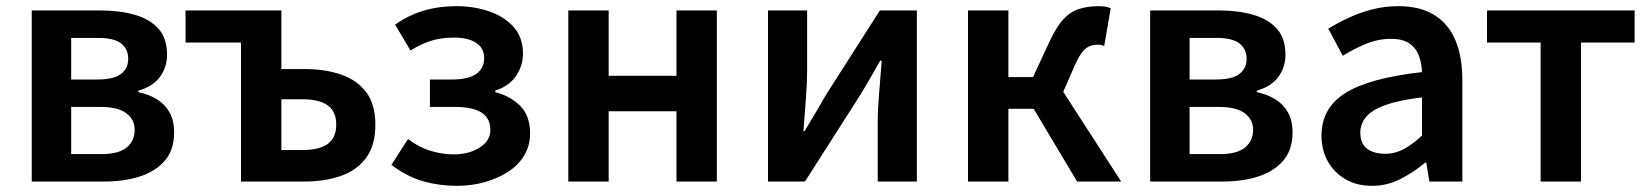

<svg xmlns="http://www.w3.org/2000/svg" viewBox="-20 -589 5354 623"><path d="M83 0V-555H307Q369 -555 417.5 -541Q466 -527 494 -496Q522 -465 522 -411Q522 -371 499 -339.5Q476 -308 429 -295V-290Q463 -283 489 -267Q515 -251 530 -224.5Q545 -198 545 -159Q545 -103 515 -68Q485 -33 434 -16.5Q383 0 319 0ZM211 -331H295Q349 -331 372.5 -349Q396 -367 396 -398Q396 -430 373 -448Q350 -466 298 -466H211ZM211 -89H310Q365 -89 391 -110.5Q417 -132 417 -168Q417 -201 390 -221.5Q363 -242 306 -242H211Z M762 0V-451H582V-555H893V-365H968Q1035 -365 1087 -347Q1139 -329 1168.5 -289.5Q1198 -250 1198 -184Q1198 -118 1168.5 -77.5Q1139 -37 1087 -18.5Q1035 0 968 0ZM893 -102H959Q1016 -102 1043.5 -122Q1071 -142 1071 -185Q1071 -227 1043.5 -247Q1016 -267 959 -267H893Z M1463 14Q1406 14 1354 -0.5Q1302 -15 1250 -54L1304 -138Q1339 -111 1377.5 -99.5Q1416 -88 1451 -88Q1485 -88 1512 -98Q1539 -108 1555 -125.5Q1571 -143 1571 -168Q1571 -206 1542 -224Q1513 -242 1458 -242H1375V-331H1447Q1499 -331 1525 -349Q1551 -367 1551 -400Q1551 -433 1525 -450Q1499 -467 1453 -467Q1411 -467 1378 -456.5Q1345 -446 1312 -425L1262 -509Q1304 -539 1353.5 -554Q1403 -569 1461 -569Q1518 -569 1567.5 -552Q1617 -535 1647 -501Q1677 -467 1677 -414Q1677 -377 1655 -343.5Q1633 -310 1587 -295V-290Q1637 -277 1668.5 -245Q1700 -213 1700 -156Q1700 -116 1680.5 -84Q1661 -52 1627 -30.5Q1593 -9 1551 2.5Q1509 14 1463 14Z M1824 0V-555H1955V-343H2175V-555H2306V0H2175V-228H1955V0Z M2472 0V-555H2599V-364Q2599 -322 2595 -269Q2591 -216 2587 -164H2591Q2606 -189 2626 -222.5Q2646 -256 2660 -281L2835 -555H2955V0H2828V-191Q2828 -233 2832.5 -286Q2837 -339 2841 -392H2836Q2822 -367 2802 -332.5Q2782 -298 2767 -274L2592 0Z M3121 0V-555H3252V-339H3332L3384 -451Q3407 -501 3430 -526Q3453 -551 3481.5 -560Q3510 -569 3545 -569Q3556 -569 3566 -567.5Q3576 -566 3584 -562L3563 -440Q3558 -442 3553.5 -443Q3549 -444 3543 -444Q3529 -444 3516.5 -439.5Q3504 -435 3492.5 -421Q3481 -407 3468 -378L3430 -291L3618 0H3475L3334 -236H3252V0Z M3712 0V-555H3936Q3998 -555 4046.5 -541Q4095 -527 4123 -496Q4151 -465 4151 -411Q4151 -371 4128 -339.5Q4105 -308 4058 -295V-290Q4092 -283 4118 -267Q4144 -251 4159 -224.5Q4174 -198 4174 -159Q4174 -103 4144 -68Q4114 -33 4063 -16.5Q4012 0 3948 0ZM3840 -331H3924Q3978 -331 4001.5 -349Q4025 -367 4025 -398Q4025 -430 4002 -448Q3979 -466 3927 -466H3840ZM3840 -89H3939Q3994 -89 4020 -110.5Q4046 -132 4046 -168Q4046 -201 4019 -221.5Q3992 -242 3935 -242H3840Z M4432 14Q4383 14 4346.5 -7Q4310 -28 4289 -64.5Q4268 -101 4268 -149Q4268 -239 4346 -287.5Q4424 -336 4594 -355Q4593 -385 4583.5 -409.5Q4574 -434 4552.5 -448.5Q4531 -463 4494 -463Q4452 -463 4413 -447Q4374 -431 4337 -408L4290 -496Q4321 -515 4356.5 -531.5Q4392 -548 4432.5 -558.5Q4473 -569 4517 -569Q4587 -569 4633 -541Q4679 -513 4702 -459.5Q4725 -406 4725 -329V0H4618L4608 -61H4604Q4567 -30 4524 -8Q4481 14 4432 14ZM4474 -90Q4507 -90 4535.5 -105.5Q4564 -121 4594 -149V-273Q4519 -264 4475 -248Q4431 -232 4412.5 -209.5Q4394 -187 4394 -159Q4394 -122 4416.5 -106Q4439 -90 4474 -90Z M4979 0V-451H4805V-555H5284V-451H5110V0Z"/></svg>

Font: Noto Sans SC SemiBold
Style: Regular
Weight: 600
Designer: Ryoko NISHIZUKA 西塚涼子 (kana, bopomofo & ideographs); Paul D. Hunt (Latin, Greek & Cyrillic); Sandoll Communications 산돌커뮤니
Foundry: Adobe
Version: Version 2.004-H2;hotconv 1.0.118;makeotfexe 2.5.65603